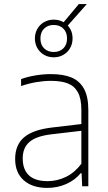

<svg xmlns="http://www.w3.org/2000/svg" viewBox="-20 -910 530 938"><path d="M411.5 -373V0H381.5L378.5 -64H374.5Q346.5 -30 303.5 -11Q260.5 8 211 8Q138 8 96 -29.2Q54 -66.5 54 -133.5Q54 -201.5 97.2 -238.8Q140.5 -276 233.5 -287L377.5 -304V-373Q377.5 -428 360.5 -459Q343.5 -490 311.2 -502.5Q279 -515 228.5 -515Q195.5 -515 157.8 -508.8Q120 -502.5 83 -489.5V-523.5Q113.5 -535 152.8 -541.5Q192 -548 228.5 -548Q289 -548 329 -531.5Q369 -515 390.2 -476.5Q411.5 -438 411.5 -373ZM377.5 -110V-271L232.5 -254Q158 -245.5 124.5 -217Q91 -188.5 91 -136.5Q91 -81.5 121.5 -53.2Q152 -25 212.5 -25Q259 -25 302 -45.8Q345 -66.5 377.5 -110ZM311 -785Q334.5 -760 334.5 -722Q334.5 -696 322.5 -675Q310.5 -654 289.5 -642Q268.5 -630 242.5 -630Q216.5 -630 195.5 -642Q174.5 -654 162.5 -675Q150.5 -696 150.5 -722Q150.5 -748 162.5 -769Q174.5 -790 195.5 -802Q216.5 -814 242.5 -814Q269 -814 291 -801.5L365 -890H404ZM307.5 -722Q307.5 -752.5 289.5 -770.2Q271.5 -788 242.5 -788Q213.5 -788 195.5 -770.2Q177.5 -752.5 177.5 -722Q177.5 -691.5 195.5 -673.8Q213.5 -656 242.5 -656Q271.5 -656 289.5 -673.8Q307.5 -691.5 307.5 -722Z"/></svg>

Font: Encode Sans Thin
Style: Regular
Weight: 250
Designer: Multiple Designers
Foundry: Impallari Type
Version: Version 2.000